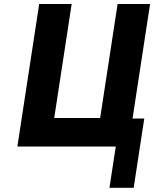

<svg xmlns="http://www.w3.org/2000/svg" viewBox="-20 -723 774 945"><path d="M472.9 -142.2H246.8L332.7 -703.2H172.9L65.5 -1.9H549.8L518.7 201.4H637.9L690.1 -139.6H632.3L718.6 -703.2H558.8Z"/></svg>

Font: Sztylet
Style: BdObl
Weight: 700
Foundry: Cannot Into Space Fonts, PlusOne Fonts
Version: Version 0.12